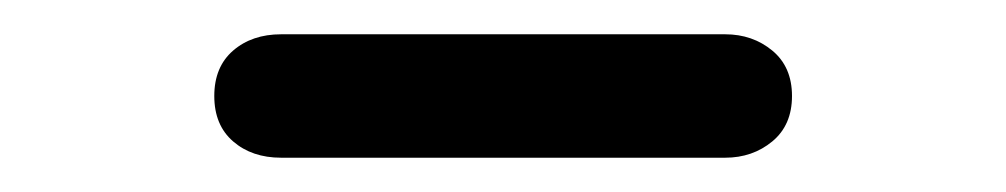

<svg xmlns="http://www.w3.org/2000/svg" viewBox="-20 -730 587 112"><path d="M144 -638Q127 -638 116 -647.5Q105 -657 105 -674Q105 -691 116 -700.5Q127 -710 144 -710H403Q419 -710 430.5 -700.5Q442 -691 442 -674Q442 -657 430.5 -647.5Q419 -638 403 -638Z"/></svg>

Font: Comfortaa
Style: Regular
Weight: 400
Designer: Johan Aakerlund
Foundry: Johan Aakerlund
Version: Version 3.104; ttfautohint (v1.8.1.43-b0c9)